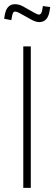

<svg xmlns="http://www.w3.org/2000/svg" viewBox="-41 -902 261 922"><path d="M195.8 -842.8Q193.8 -835 192.9 -832Q181.6 -795.9 147 -795.9Q130.4 -795.9 108.9 -808.1L51.8 -839.8Q40.5 -846.2 30.8 -846.2Q24.9 -846.2 22.5 -841.8Q21.5 -839.8 20 -835.9Q19 -834 18.1 -830.1L13.2 -805.2L-21 -812L-17.1 -835.9Q-16.6 -837.4 -15.9 -839.6Q-15.1 -841.8 -14.6 -843.5Q-14.2 -845.2 -14.2 -846.2Q-2 -881.8 30.8 -881.8Q50.8 -881.8 69.8 -871.1L127 -838.9Q139.2 -832 147 -832Q154.8 -832 159.2 -844.2Q162.1 -852.5 159.2 -841.8Q159.7 -843.8 161.1 -850.1L165 -873L200.2 -868.2ZM106.9 0H70.8V-679.2H106.9Z"/></svg>

Font: Rawengulk
Style: Regular
Weight: 400
Version: Version 0.92